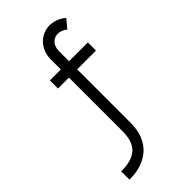

<svg xmlns="http://www.w3.org/2000/svg" viewBox="-282 -782 1079 1079"><g transform="rotate(-45 257.5 -242.5)"><path d="M58.1 223.1C197.8 223.1 288.6 147.5 288.6 2.4V-423.3H438V-487.8H288.6V-566.4C288.6 -617.7 319.8 -642.1 353.5 -642.1C368.2 -642.1 389.2 -636.2 407.2 -620.6L449.7 -670.9C421.4 -695.3 386.7 -708 353.5 -708C282.2 -708 223.1 -649.9 223.1 -566.4V-487.8H136.2V-423.3H223.1V2.4C223.1 111.3 172.4 157.2 58.1 157.2Z"/></g></svg>

Font: HK Grotesk
Style: Regular
Weight: 400
Designer: Alfredo Marco Pradil and Stefan Peev
Foundry: Hanken Design Co.
Version: Version 1.045;PS 001.045;hotconv 1.0.88;makeotf.lib2.5.64775